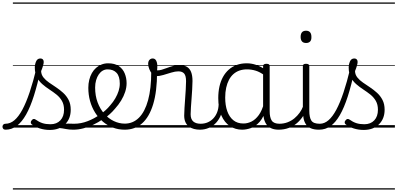

<svg xmlns="http://www.w3.org/2000/svg" viewBox="-104 -1030 3208 1550"><path d="M-59 17Q-72 17 -78 9.5Q-84 2 -84 -7Q-84 -16 -78 -23.5Q-72 -31 -60 -31Q-21 -31 12.5 -59.5Q46 -88 76.5 -144.5Q107 -201 135.5 -286Q164 -371 191 -483L226 -474Q199 -350 170 -258Q141 -166 106.5 -105Q72 -44 31 -13.5Q-10 17 -59 17ZM487 17Q454 17 427.5 11.5Q401 6 376 3.5Q351 1 322 12L343 -11Q380 -25 405.5 -29Q431 -33 451.5 -32Q472 -31 493 -31Q502 -31 506 -23.5Q510 -16 508.5 -7Q507 2 501.5 9.5Q496 17 487 17ZM298 19Q256 19 218 7Q180 -5 151 -27Q145 -33 144.5 -41.5Q144 -50 152 -59Q159 -68 166.5 -69.5Q174 -71 183 -65Q211 -45 238.5 -36Q266 -27 303 -27Q354 -27 383.5 -58.5Q413 -90 413 -144Q413 -186 396 -215.5Q379 -245 352 -266.5Q325 -288 295 -307.5Q265 -327 238 -350.5Q211 -374 194 -406Q177 -438 177 -485Q177 -511 187.5 -534.5Q198 -558 222 -558Q235 -558 242 -550.5Q249 -543 249 -530Q249 -519 243.5 -499.5Q238 -480 228 -456Q229 -427 247 -404.5Q265 -382 292 -363.5Q319 -345 349 -325Q379 -305 406 -280.5Q433 -256 450 -223Q467 -190 467 -144Q467 -71 421 -26Q375 19 298 19ZM0 490H550V500H0ZM0 -20H550V0H0ZM0 -505H550V-500H0ZM0 -1010H550V-1000H0Z M488 17Q475 17 469.5 9.5Q464 2 465.5 -7Q467 -16 474.5 -23.5Q482 -31 494 -31Q550 -31 604 -52Q658 -73 702 -105Q710 -110 716.5 -107Q723 -104 727.5 -96.5Q732 -89 732 -80.5Q732 -72 725 -67Q691 -43 651 -24Q611 -5 569.5 6Q528 17 488 17ZM550 490V500ZM550 -20V0ZM550 -505V-500ZM550 -1010V-1000Z M705 -106Q728 -122 748.5 -140.5Q769 -159 786 -180Q810 -207 827 -236.5Q844 -266 853.5 -295.5Q863 -325 863 -355Q863 -414 837 -442Q811 -470 765 -470Q755 -470 749.5 -477.5Q744 -485 745 -494.5Q746 -504 752 -511.5Q758 -519 769 -519Q822 -519 855 -496.5Q888 -474 903 -437Q918 -400 918 -358Q918 -324 906.5 -288.5Q895 -253 874 -218.5Q853 -184 824 -152Q805 -129 781.5 -108Q758 -87 733 -69ZM550 490H994V500H550ZM550 -20H994V0H550ZM550 -505H994V-500H550ZM550 -1010H994V-1000H550Z M903 17Q852 17 807.5 0Q763 -17 726.5 -48Q690 -79 663.5 -121.5Q637 -164 623 -214.5Q609 -265 609 -321Q609 -355 616.5 -385.5Q624 -416 638 -440.5Q652 -465 672 -482.5Q692 -500 716.5 -509.5Q741 -519 769 -519Q780 -519 785 -511.5Q790 -504 789 -494.5Q788 -485 782 -477.5Q776 -470 765 -470Q743 -470 725 -459.5Q707 -449 693.5 -429.5Q680 -410 672 -383Q664 -356 664 -323Q664 -257 684 -203.5Q704 -150 738 -111.5Q772 -73 815 -52.5Q858 -32 903 -32Q970 -32 1018 -80Q1066 -128 1091.5 -221.5Q1117 -315 1117 -451Q1117 -462 1124 -467Q1131 -472 1140.5 -471.5Q1150 -471 1157 -465Q1164 -459 1164 -449Q1164 -292 1132.5 -188.5Q1101 -85 1043 -34Q985 17 903 17ZM994 490H1007V500H994ZM994 -20H1007V0H994ZM994 -505H1007V-500H994ZM994 -1010H1007V-1000H994Z M1510 17Q1485 17 1462 11Q1439 5 1421 -8.5Q1403 -22 1393 -44Q1383 -66 1383 -97Q1383 -124 1385.5 -159Q1388 -194 1390.5 -232.5Q1393 -271 1395.5 -307Q1398 -343 1398 -374Q1398 -419 1382.5 -436.5Q1367 -454 1336 -454Q1311 -454 1278.5 -444Q1246 -434 1214 -424.5Q1182 -415 1156 -415Q1140 -415 1125.5 -431.5Q1111 -448 1101.5 -471.5Q1092 -495 1092 -514Q1092 -527 1096 -536.5Q1100 -546 1108.5 -552Q1117 -558 1128 -558Q1148 -558 1157 -540Q1166 -522 1166 -497Q1166 -488 1165.5 -479Q1165 -470 1164 -462Q1181 -461 1201.5 -467Q1222 -473 1245.5 -482Q1269 -491 1294 -497.5Q1319 -504 1345 -504Q1381 -504 1404 -491Q1427 -478 1438.5 -449.5Q1450 -421 1450 -376Q1450 -345 1447.5 -308.5Q1445 -272 1442.5 -235Q1440 -198 1437.5 -165Q1435 -132 1435 -108Q1435 -68 1456 -49.5Q1477 -31 1516 -31Q1527 -31 1532 -23.5Q1537 -16 1536.5 -7Q1536 2 1529.5 9.5Q1523 17 1510 17ZM1006 490H1574V500H1006ZM1006 -20H1574V0H1006ZM1006 -505H1574V-500H1006ZM1006 -1010H1574V-1000H1006Z M1509 17Q1498 17 1492.5 9.5Q1487 2 1487.5 -7Q1488 -16 1495 -23.5Q1502 -31 1515 -31Q1548 -31 1574.5 -43Q1601 -55 1620 -76Q1639 -97 1649.5 -125Q1660 -153 1661 -186Q1662 -198 1671 -201.5Q1680 -205 1688.5 -201.5Q1697 -198 1696 -186Q1695 -142 1680.5 -104.5Q1666 -67 1641.5 -40Q1617 -13 1583 2Q1549 17 1509 17ZM1574 490V500ZM1574 -20V0ZM1574 -505V-500ZM1574 -1010V-1000Z M1851 17Q1796 17 1752 -12Q1708 -41 1683 -98Q1658 -155 1658 -238Q1658 -288 1667.5 -331Q1677 -374 1696 -408.5Q1715 -443 1742.5 -467.5Q1770 -492 1806.5 -505.5Q1843 -519 1888 -519Q1926 -519 1962.5 -506.5Q1999 -494 2035 -470V-419Q1995 -449 1960 -459.5Q1925 -470 1889 -470Q1857 -470 1829.5 -460.5Q1802 -451 1780.5 -432Q1759 -413 1744.5 -385.5Q1730 -358 1722 -322Q1714 -286 1714 -242Q1714 -180 1730.5 -133Q1747 -86 1779.5 -59.5Q1812 -33 1861 -33Q1895 -33 1927 -49Q1959 -65 1985.5 -101.5Q2012 -138 2029 -202L2047 -159Q2026 -85 1992.5 -47Q1959 -9 1921.5 4Q1884 17 1851 17ZM2147 17Q2113 17 2089 7Q2065 -3 2050 -22Q2035 -41 2027.5 -69Q2020 -97 2020 -132V-495Q2020 -506 2027 -510.5Q2034 -515 2048 -515Q2061 -515 2067 -510.5Q2073 -506 2073 -496V-133Q2073 -81 2090 -56Q2107 -31 2153 -31Q2160 -31 2164 -23.5Q2168 -16 2167.5 -7Q2167 2 2162.5 9.5Q2158 17 2147 17ZM1574 490H2209V500H1574ZM1574 -20H2209V0H1574ZM1574 -505H2209V-500H1574ZM1574 -1010H2209V-1000H1574Z M2144 17Q2133 17 2127.5 9.5Q2122 2 2122.5 -7Q2123 -16 2130 -23.5Q2137 -31 2150 -31Q2187 -31 2218 -43Q2249 -55 2273 -75Q2297 -95 2315 -120Q2333 -145 2343 -172Q2347 -183 2356 -182.5Q2365 -182 2371 -174.5Q2377 -167 2374 -157Q2363 -124 2343 -93Q2323 -62 2294.5 -37Q2266 -12 2228 2.5Q2190 17 2144 17ZM2209 490V500ZM2209 -20V0ZM2209 -505V-500ZM2209 -1010V-1000Z M2471 17Q2433 17 2407.5 6.5Q2382 -4 2367.5 -24Q2353 -44 2347 -72.5Q2341 -101 2341 -137V-496Q2341 -506 2347 -510.5Q2353 -515 2366 -515Q2380 -515 2386.5 -510.5Q2393 -506 2393 -496V-137Q2393 -82 2409.5 -56.5Q2426 -31 2477 -31Q2486 -31 2490.5 -23.5Q2495 -16 2494.5 -7Q2494 2 2488.5 9.5Q2483 17 2471 17ZM2367 -683Q2345 -683 2334 -695.5Q2323 -708 2323 -732Q2323 -757 2334 -769.5Q2345 -782 2367 -782Q2388 -782 2399 -769.5Q2410 -757 2410 -732Q2411 -707 2399.5 -695Q2388 -683 2367 -683ZM2209 490H2534V500H2209ZM2209 -20H2534V0H2209ZM2209 -505H2534V-500H2209ZM2209 -1010H2534V-1000H2209Z M2472 17Q2459 17 2453.5 9.5Q2448 2 2449.5 -7Q2451 -16 2458.5 -23.5Q2466 -31 2478 -31Q2515 -31 2548 -59.5Q2581 -88 2611 -144Q2641 -200 2669 -283.5Q2697 -367 2723 -476Q2726 -487 2735.5 -488Q2745 -489 2753.5 -483.5Q2762 -478 2759 -467Q2733 -343 2703.5 -251.5Q2674 -160 2639.5 -100.5Q2605 -41 2564 -12Q2523 17 2472 17ZM2534 490V500ZM2534 -20V0ZM2534 -505V-500ZM2534 -1010V-1000Z M2832 19Q2790 19 2752 7Q2714 -5 2685 -27Q2679 -33 2678.5 -41.5Q2678 -50 2686 -59Q2693 -68 2700.5 -69.5Q2708 -71 2717 -65Q2745 -45 2772.5 -36Q2800 -27 2837 -27Q2888 -27 2917.5 -58.5Q2947 -90 2947 -144Q2947 -186 2930 -215.5Q2913 -245 2886 -266.5Q2859 -288 2829 -307.5Q2799 -327 2772 -350.5Q2745 -374 2728 -406Q2711 -438 2711 -485Q2711 -511 2721.5 -534.5Q2732 -558 2756 -558Q2769 -558 2776 -550.5Q2783 -543 2783 -530Q2783 -519 2777.5 -499.5Q2772 -480 2762 -456Q2763 -427 2781 -404.5Q2799 -382 2826 -363.5Q2853 -345 2883 -325Q2913 -305 2940 -280.5Q2967 -256 2984 -223Q3001 -190 3001 -144Q3001 -71 2955 -26Q2909 19 2832 19ZM2534 490H3084V500H2534ZM2534 -20H3084V0H2534ZM2534 -505H3084V-500H2534ZM2534 -1010H3084V-1000H2534Z"/></svg>

Font: Playwrite ES Deco Guides
Style: Regular
Weight: 400
Designer: Veronika Burian, José Scaglione
Foundry: TypeTogether
Version: Version 1.003